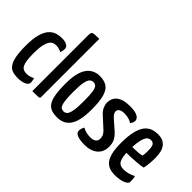

<svg xmlns="http://www.w3.org/2000/svg" viewBox="-66 -1200 1674 1674"><g transform="rotate(45 771.5 -362.5)"><path d="M176 10Q139 10 111 0.5Q83 -9 64.5 -36Q46 -63 36.5 -111.5Q27 -160 27 -239Q27 -329 43 -383Q59 -437 85.5 -464.5Q112 -492 143.5 -501Q175 -510 206 -510Q242 -510 265.5 -497Q289 -484 289 -463Q289 -454 287.5 -441Q286 -428 280 -413Q268 -419 249.5 -424.5Q231 -430 212 -430Q196 -430 180 -423.5Q164 -417 151 -398Q138 -379 130 -341Q122 -303 122 -239Q122 -190 126.5 -157Q131 -124 141 -105Q151 -86 166.5 -78.5Q182 -71 204 -71Q226 -71 246 -77Q266 -83 279 -91Q283 -76 285 -64.5Q287 -53 287 -42Q287 -20 256 -5Q225 10 176 10Z M348 0V-694Q348 -715 355 -723.5Q362 -732 382 -733.5Q402 -735 439 -735V-18Q439 -9 435 -5.5Q431 -2 412 -1Q393 0 348 0Z M663 10Q624 10 594.5 0.5Q565 -9 545 -36Q525 -63 515.5 -114.5Q506 -166 506 -250Q506 -387 550 -448.5Q594 -510 672 -510Q725 -510 759.5 -488.5Q794 -467 811 -411Q828 -355 828 -253Q828 -112 786 -51Q744 10 663 10ZM666 -67Q684 -67 698 -80.5Q712 -94 720 -134.5Q728 -175 728 -252Q728 -329 722 -368Q716 -407 703 -420Q690 -433 669 -433Q650 -433 635.5 -419Q621 -405 613 -365Q605 -325 605 -249Q605 -189 609 -152Q613 -115 620.5 -97Q628 -79 639.5 -73Q651 -67 666 -67Z M999 10Q947 10 912.5 -2.5Q878 -15 878 -43Q878 -54 881.5 -67.5Q885 -81 894 -96Q915 -84 939 -78Q963 -72 989 -72Q1024 -72 1042.5 -86Q1061 -100 1061 -127Q1061 -144 1054 -161.5Q1047 -179 1027 -198L933 -284Q902 -312 890.5 -339Q879 -366 879 -390Q879 -425 895.5 -452Q912 -479 948.5 -494.5Q985 -510 1043 -510Q1096 -510 1122.5 -500Q1149 -490 1158 -476.5Q1167 -463 1167 -452Q1167 -428 1148 -406Q1127 -419 1104 -425Q1081 -431 1054 -431Q1022 -431 1004 -420Q986 -409 986 -389Q986 -377 992.5 -364.5Q999 -352 1022 -331L1109 -255Q1141 -223 1153 -196Q1165 -169 1165 -131Q1165 -64 1120.5 -27Q1076 10 999 10Z M1373 10Q1338 10 1309 0Q1280 -10 1259 -35Q1238 -60 1226 -106Q1214 -152 1214 -225Q1214 -318 1229 -374.5Q1244 -431 1269 -460Q1294 -489 1326 -499.5Q1358 -510 1391 -510Q1453 -510 1486 -470.5Q1519 -431 1519 -349Q1519 -314 1516 -278Q1513 -242 1506 -215Q1474 -208 1433 -205Q1392 -202 1354.5 -200.5Q1317 -199 1293 -199Q1269 -199 1269 -199L1271 -273Q1271 -273 1288 -272.5Q1305 -272 1331 -272Q1357 -272 1382.5 -274.5Q1408 -277 1425 -282Q1428 -295 1429 -310.5Q1430 -326 1430 -340Q1430 -392 1419.5 -411Q1409 -430 1380 -430Q1365 -430 1351.5 -420.5Q1338 -411 1328.5 -388Q1319 -365 1313.5 -326Q1308 -287 1308 -229Q1308 -186 1313 -157Q1318 -128 1327.5 -111Q1337 -94 1353.5 -86.5Q1370 -79 1393 -79Q1422 -79 1450.5 -87Q1479 -95 1504 -109Q1509 -96 1510.5 -78.5Q1512 -61 1512 -47Q1512 -30 1493 -17Q1474 -4 1442.5 3Q1411 10 1373 10Z"/></g></svg>

Font: Yanone Kaffeesatz Medium
Style: Regular
Weight: 500
Designer: Yanone (Cyrillic: Daniel Pouzeot, Huerta Tipografica, and Cyreal)
Foundry: Yanone
Version: Version 2.003